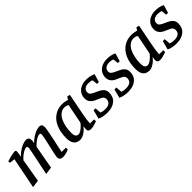

<svg xmlns="http://www.w3.org/2000/svg" viewBox="226 -1548 2579 2579"><g transform="rotate(-45 1515.5 -259.0)"><path d="M52 9 140 -433 65 -441 60 -470Q88 -480 118.5 -488Q149 -496 176 -501Q203 -506 219 -506Q226 -506 230.5 -502Q235 -498 236.5 -492Q238 -486 238 -481Q238 -475 235.5 -458Q233 -441 230 -422.5Q227 -404 225 -394Q251 -424 288 -450Q325 -476 363.5 -492Q402 -508 432 -508Q459 -508 472.5 -492.5Q486 -477 486 -446Q486 -440 484.5 -427Q483 -414 479 -399Q507 -427 543 -452Q579 -477 616 -492.5Q653 -508 682 -508Q711 -508 723 -493.5Q735 -479 735 -445Q735 -435 729.5 -404.5Q724 -374 715.5 -330.5Q707 -287 696.5 -237.5Q686 -188 675.5 -140.5Q665 -93 657 -54H739V-19Q711 -6 682 1.5Q653 9 629 9Q610 9 594.5 4Q579 -1 570.5 -13.5Q562 -26 562 -48Q562 -56 567 -82.5Q572 -109 580.5 -145.5Q589 -182 598 -223Q607 -264 615.5 -301Q624 -338 629 -365.5Q634 -393 634 -402Q634 -419 631 -426.5Q628 -434 613 -434Q594 -434 567.5 -420Q541 -406 514.5 -384.5Q488 -363 468 -340L408 -6L302 9Q312 -41 323 -95Q334 -149 345 -200Q356 -251 364.5 -294Q373 -337 378.5 -365Q384 -393 384 -400Q384 -418 380.5 -426Q377 -434 362 -434Q343 -434 316 -419.5Q289 -405 261.5 -382.5Q234 -360 215 -336L159 -6Z M952 9Q920 9 892.5 -4.5Q865 -18 848.5 -51Q832 -84 832 -142Q832 -255 867.5 -336Q903 -417 967 -460.5Q1031 -504 1114 -504Q1138 -504 1166 -499.5Q1194 -495 1213 -489L1236 -527L1278 -518L1217 -206Q1208 -159 1202.5 -116.5Q1197 -74 1197 -55H1275V-19Q1234 -5 1206 2Q1178 9 1155 9Q1129 9 1116 -2.5Q1103 -14 1103 -36Q1103 -39 1104 -48.5Q1105 -58 1106.5 -70Q1108 -82 1109 -92Q1088 -62 1060.5 -39.5Q1033 -17 1005 -4Q977 9 952 9ZM986 -59Q1005 -59 1030 -74.5Q1055 -90 1078 -112.5Q1101 -135 1114 -154L1169 -431Q1155 -441 1138.5 -446Q1122 -451 1106 -451Q1063 -451 1029.5 -425.5Q996 -400 974 -356.5Q952 -313 941 -258.5Q930 -204 930 -144Q930 -96 945.5 -77.5Q961 -59 986 -59Z M1465 9Q1433 9 1393.5 2.5Q1354 -4 1324 -20L1357 -146H1393L1400 -59Q1414 -53 1432.5 -49Q1451 -45 1479 -45Q1529 -45 1557.5 -65.5Q1586 -86 1586 -131Q1586 -150 1575 -166.5Q1564 -183 1532 -196L1455 -231Q1426 -245 1404.5 -273Q1383 -301 1383 -344Q1383 -392 1406.5 -429Q1430 -466 1474 -487Q1518 -508 1579 -508Q1610 -508 1644.5 -501Q1679 -494 1709 -479L1675 -364H1640L1632 -440Q1621 -446 1601 -449.5Q1581 -453 1565 -453Q1517 -453 1491.5 -431.5Q1466 -410 1466 -377Q1466 -352 1479 -338.5Q1492 -325 1519 -312L1594 -277Q1628 -261 1650.5 -234.5Q1673 -208 1673 -164Q1673 -83 1618 -37Q1563 9 1465 9Z M1861 9Q1829 9 1789.5 2.5Q1750 -4 1720 -20L1753 -146H1789L1796 -59Q1810 -53 1828.5 -49Q1847 -45 1875 -45Q1925 -45 1953.5 -65.5Q1982 -86 1982 -131Q1982 -150 1971 -166.5Q1960 -183 1928 -196L1851 -231Q1822 -245 1800.5 -273Q1779 -301 1779 -344Q1779 -392 1802.5 -429Q1826 -466 1870 -487Q1914 -508 1975 -508Q2006 -508 2040.5 -501Q2075 -494 2105 -479L2071 -364H2036L2028 -440Q2017 -446 1997 -449.5Q1977 -453 1961 -453Q1913 -453 1887.5 -431.5Q1862 -410 1862 -377Q1862 -352 1875 -338.5Q1888 -325 1915 -312L1990 -277Q2024 -261 2046.5 -234.5Q2069 -208 2069 -164Q2069 -83 2014 -37Q1959 9 1861 9Z M2266 9Q2234 9 2206.5 -4.5Q2179 -18 2162.5 -51Q2146 -84 2146 -142Q2146 -255 2181.5 -336Q2217 -417 2281 -460.5Q2345 -504 2428 -504Q2452 -504 2480 -499.5Q2508 -495 2527 -489L2550 -527L2592 -518L2531 -206Q2522 -159 2516.5 -116.5Q2511 -74 2511 -55H2589V-19Q2548 -5 2520 2Q2492 9 2469 9Q2443 9 2430 -2.5Q2417 -14 2417 -36Q2417 -39 2418 -48.5Q2419 -58 2420.5 -70Q2422 -82 2423 -92Q2402 -62 2374.5 -39.5Q2347 -17 2319 -4Q2291 9 2266 9ZM2300 -59Q2319 -59 2344 -74.5Q2369 -90 2392 -112.5Q2415 -135 2428 -154L2483 -431Q2469 -441 2452.5 -446Q2436 -451 2420 -451Q2377 -451 2343.5 -425.5Q2310 -400 2288 -356.5Q2266 -313 2255 -258.5Q2244 -204 2244 -144Q2244 -96 2259.5 -77.5Q2275 -59 2300 -59Z M2779 9Q2747 9 2707.5 2.5Q2668 -4 2638 -20L2671 -146H2707L2714 -59Q2728 -53 2746.5 -49Q2765 -45 2793 -45Q2843 -45 2871.5 -65.5Q2900 -86 2900 -131Q2900 -150 2889 -166.5Q2878 -183 2846 -196L2769 -231Q2740 -245 2718.5 -273Q2697 -301 2697 -344Q2697 -392 2720.5 -429Q2744 -466 2788 -487Q2832 -508 2893 -508Q2924 -508 2958.5 -501Q2993 -494 3023 -479L2989 -364H2954L2946 -440Q2935 -446 2915 -449.5Q2895 -453 2879 -453Q2831 -453 2805.5 -431.5Q2780 -410 2780 -377Q2780 -352 2793 -338.5Q2806 -325 2833 -312L2908 -277Q2942 -261 2964.5 -234.5Q2987 -208 2987 -164Q2987 -83 2932 -37Q2877 9 2779 9Z"/></g></svg>

Font: Manuale Medium
Style: Italic
Weight: 500
Italic angle: -11°
Version: Version 1.002